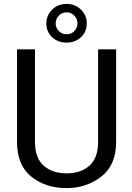

<svg xmlns="http://www.w3.org/2000/svg" viewBox="-20 -967 688 997"><path d="M489.3 -710.9H583V-230Q583 -109.9 505.9 -50Q428.7 9.8 325.2 9.8Q216.3 9.8 142.3 -50Q68.4 -109.9 68.4 -230V-710.9H161.6V-230Q161.6 -146.5 206.8 -106.7Q252 -66.9 325.2 -66.9Q399.4 -66.9 444.3 -106.7Q489.3 -146.5 489.3 -230ZM220.7 -845.2Q220.7 -887.2 250.7 -917Q280.8 -946.8 325.7 -946.8Q370.1 -946.8 400.4 -917Q430.7 -887.2 430.7 -845.2Q430.7 -802.2 400.4 -773.9Q370.1 -745.6 325.7 -745.6Q280.8 -745.6 250.7 -773.9Q220.7 -802.2 220.7 -845.2ZM269 -845.2Q269 -823.7 284.9 -806.4Q300.8 -789.1 325.7 -789.1Q350.6 -789.1 366.5 -805.9Q382.3 -822.8 382.3 -845.2Q382.3 -868.2 366.5 -885.5Q350.6 -902.8 325.7 -902.8Q300.8 -902.8 284.9 -885.5Q269 -868.2 269 -845.2Z"/></svg>

Font: Roboto21382017
Style: Regular
Weight: 400
Designer: Christian Robertson
Foundry: Google
Version: Version 2.138; 2017